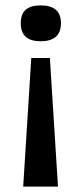

<svg xmlns="http://www.w3.org/2000/svg" viewBox="-20 -559 302 712"><path d="M96 -344H165L195 133H66ZM131 -539Q206 -539 206 -473Q206 -439 187 -422.5Q168 -406 131 -406Q94 -406 75.5 -422.5Q57 -439 57 -473Q57 -507 75.5 -523Q94 -539 131 -539Z"/></svg>

Font: Bricolage Grotesque 48pt Condensed ExtraBold Medium
Style: Regular
Weight: 500
Version: Version 1.000;gftools[0.9.30]